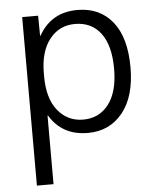

<svg xmlns="http://www.w3.org/2000/svg" viewBox="-53 -575 680 840"><g transform="rotate(-5 286.5 -155.0)"><path d="M318 10Q205 10 150 -81H148V220H75V-520H145L146 -432H148Q203 -530 318 -530Q416 -530 472 -460.5Q528 -391 528 -260Q528 -132 470.5 -61Q413 10 318 10ZM456 -260Q456 -362 415.5 -416Q375 -470 302 -470Q233 -470 190.5 -416Q148 -362 148 -267V-253Q148 -156 191 -103Q234 -50 302 -50Q373 -50 414.5 -104.5Q456 -159 456 -260Z"/></g></svg>

Font: M PLUS 1p
Style: Regular
Weight: 400
Version: Version 1.062